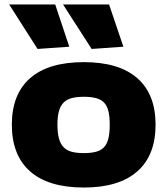

<svg xmlns="http://www.w3.org/2000/svg" viewBox="-20 -828 749 859"><path d="M148 -609 21 -808H227L290 -619ZM390 -609 262 -808H468L532 -619ZM355 11Q197 11 115 -61Q33 -133 33 -270Q33 -407 115 -478.5Q197 -550 355 -550Q512 -550 594 -478.5Q676 -407 676 -270Q676 -133 594 -61Q512 11 355 11ZM355 -143Q387 -143 409.5 -149Q432 -155 445.5 -169.5Q459 -184 465 -208.5Q471 -233 471 -270Q471 -306 465 -330.5Q459 -355 445.5 -369Q432 -383 409.5 -389Q387 -395 355 -395Q323 -395 300.5 -389Q278 -383 264 -368.5Q250 -354 243.5 -330Q237 -306 237 -270Q237 -234 243.5 -209.5Q250 -185 264 -170Q278 -155 300.5 -149Q323 -143 355 -143Z"/></svg>

Font: Encode Sans Wide
Style: ExtraBold
Weight: 800
Designer: Pablo Impallari, Andres Torresi
Foundry: Pablo Impallari, Andres Torresi
Version: Version 1.000; ttfautohint (v1.00) -l 8 -r 50 -G 200 -x 14 -